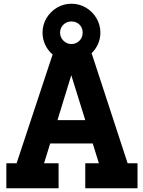

<svg xmlns="http://www.w3.org/2000/svg" viewBox="-20 -1009 768 1029"><path d="M717 -134V0H437V-134H510L477 -240H249L216 -134H294V0H14V-134H69L262 -717Q237 -738 222.5 -768.5Q208 -799 208 -834Q208 -876 229 -911.5Q250 -947 285.5 -968Q321 -989 363 -989Q405 -989 440.5 -968Q476 -947 497 -911.5Q518 -876 518 -834Q518 -802 505.5 -773.5Q493 -745 471 -724L664 -134ZM302 -834Q302 -809 320 -791Q338 -773 363 -773Q388 -773 405.5 -790.5Q423 -808 423 -834Q423 -860 406 -877Q389 -894 363 -894Q337 -894 319.5 -876.5Q302 -859 302 -834ZM288 -365H437L362 -606Z"/></svg>

Font: Arvo
Style: Bold
Weight: 700
Designer: Anton Koovit (Cyrillic Expansion: Cyreal)
Foundry: Anton Koovit, Yassin Baggar
Version: Version 3.000